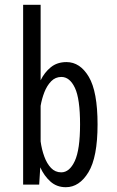

<svg xmlns="http://www.w3.org/2000/svg" viewBox="-20 -770 490 801"><path d="M76.5 0V-750H149.5V-435Q165.5 -468 192 -489.5Q218.5 -511 257.5 -511Q314 -511 350.5 -449.5Q387 -388 387 -251Q387 -114 349 -51.5Q311 11 254.5 11Q216.5 11 190 -13Q163.5 -37 148 -72L143.5 0ZM236 -449Q211 -449 193.5 -431Q176 -413 165.2 -385.5Q154.5 -358 149.5 -328.5V-180Q154 -146.5 164.8 -117Q175.5 -87.5 193 -69.2Q210.5 -51 235.5 -51Q270 -51 292 -98.2Q314 -145.5 314 -251Q314 -358 292.5 -403.5Q271 -449 236 -449Z"/></svg>

Font: Trispace Condensed Light
Style: Regular
Weight: 300
Width: 3
Designer: Tyler Finck
Foundry: Etcetera Type Company
Version: Version 1.210; ttfautohint (v1.8.3)